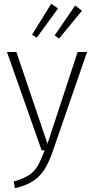

<svg xmlns="http://www.w3.org/2000/svg" viewBox="-20 -798 499 1019"><path d="M261 2Q240 63 216.5 100.5Q193 138 156 162.5Q119 187 59 201L53 165Q104 151 133.5 131.5Q163 112 180 82.5Q197 53 217 0H201L17 -522H67L232 -35L392 -522H442ZM288 -753 175 -598 150 -614 252 -778ZM415 -741 293 -593 270 -610 379 -769Z"/></svg>

Font: FiraGO ExtraLight
Style: Regular
Weight: 200
Designer: bBox Type
Foundry: bBox Type GmbH
Version: Version 1.001